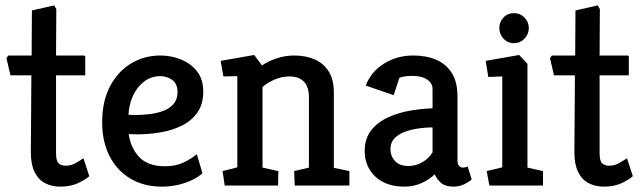

<svg xmlns="http://www.w3.org/2000/svg" viewBox="-20 -692 2392 716"><path d="M205 4Q173 4 148 -9Q123 -22 109 -50.5Q95 -79 95 -123L97 -411H19L4 -475L11 -485H98L99 -653L182 -672L190 -658L189 -485H293Q298 -485 298 -479V-411H189V-121Q189 -92 198.5 -83Q208 -74 226 -74Q245 -74 264 -85Q283 -96 291 -102L313 -35Q300 -23 272 -9.5Q244 4 205 4Z M583 4Q518 4 468 -25Q418 -54 389.5 -108Q361 -162 361 -236Q361 -315 390.5 -370.5Q420 -426 469 -455.5Q518 -485 578 -485Q619 -485 655.5 -470Q692 -455 715 -425.5Q738 -396 738 -351Q738 -304 716.5 -273Q695 -242 659 -224Q623 -206 579 -198.5Q535 -191 490 -191L460 -192Q467 -141 499 -106.5Q531 -72 596 -72Q635 -72 664.5 -86Q694 -100 714 -117L735 -46Q721 -33 698 -21.5Q675 -10 645.5 -3Q616 4 583 4ZM459 -264 484 -263Q507 -263 534.5 -266Q562 -269 586.5 -277.5Q611 -286 626.5 -303.5Q642 -321 642 -349Q642 -380 622 -394Q602 -408 578 -408Q544 -408 518 -388.5Q492 -369 476.5 -336Q461 -303 459 -264Z M818 0 810 -54 865 -68V-408L813 -407L803 -465L928 -487L957 -448Q980 -464 1012 -474.5Q1044 -485 1077 -485Q1121 -485 1154.5 -470Q1188 -455 1206.5 -424.5Q1225 -394 1225 -347V-66L1283 -54V0H1079L1077 -54L1132 -67V-329Q1132 -369 1113 -388Q1094 -407 1059 -407Q1029 -407 1001 -394Q973 -381 959 -367V-67L1018 -54L1017 0Z M1487 4Q1443 4 1410 -12.5Q1377 -29 1358.5 -59.5Q1340 -90 1340 -129Q1340 -176 1364.5 -206.5Q1389 -237 1427.5 -254.5Q1466 -272 1510 -279.5Q1554 -287 1593 -288V-360Q1593 -381 1573.5 -395Q1554 -409 1517 -409Q1506 -409 1492 -407.5Q1478 -406 1469 -401L1448 -337L1344 -373Q1363 -424 1411.5 -454.5Q1460 -485 1521 -485Q1570 -485 1607 -469Q1644 -453 1665 -419.5Q1686 -386 1686 -333V-93Q1686 -81 1691.5 -74Q1697 -67 1707 -67Q1712 -67 1717 -68.5Q1722 -70 1724 -71L1739 -23Q1731 -15 1712.5 -5.5Q1694 4 1671 4Q1642 4 1626 -9Q1610 -22 1601 -42Q1581 -22 1551.5 -9Q1522 4 1487 4ZM1503 -73Q1532 -73 1556.5 -88Q1581 -103 1593 -124V-217Q1571 -217 1544 -213.5Q1517 -210 1492.5 -201.5Q1468 -193 1452 -177Q1436 -161 1436 -135Q1436 -110 1453 -91.5Q1470 -73 1503 -73Z M1805 0 1795 -54 1853 -68V-407L1801 -405L1791 -465L1916 -487L1947 -454V-67L2005 -54V0ZM1897 -531Q1873 -531 1857.5 -548Q1842 -565 1842 -587Q1842 -610 1857.5 -626.5Q1873 -643 1897 -643Q1920 -643 1936 -626.5Q1952 -610 1952 -587Q1952 -565 1936 -548Q1920 -531 1897 -531Z M2232 4Q2200 4 2175 -9Q2150 -22 2136 -50.5Q2122 -79 2122 -123L2124 -411H2046L2031 -475L2038 -485H2125L2126 -653L2209 -672L2217 -658L2216 -485H2320Q2325 -485 2325 -479V-411H2216V-121Q2216 -92 2225.5 -83Q2235 -74 2253 -74Q2272 -74 2291 -85Q2310 -96 2318 -102L2340 -35Q2327 -23 2299 -9.5Q2271 4 2232 4Z"/></svg>

Font: Kreon
Style: Regular
Weight: 400
Designer: Julia Petretta
Foundry: Julia Petretta and Eli Heuer
Version: Version 2.002